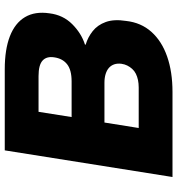

<svg xmlns="http://www.w3.org/2000/svg" viewBox="11 -756 745 807"><g transform="rotate(-90 383.5 -352.5)"><path d="M43 0 155 -705H496Q579 -705 634.5 -683.5Q690 -662 715 -620Q740 -578 731 -517Q724 -460 685.5 -421.5Q647 -383 600 -368L599 -365Q630 -356 656 -335.5Q682 -315 694.5 -280.5Q707 -246 699 -195Q692 -132 653 -88.5Q614 -45 549.5 -22.5Q485 0 401 0ZM249 -142H419Q436 -142 450.5 -145Q465 -148 477 -154Q489 -160 497.5 -169.5Q506 -179 511.5 -190Q517 -201 519 -215Q521 -232 516.5 -245Q512 -258 502 -267Q492 -276 476 -281Q460 -286 439 -286H272ZM295 -424H445Q493 -424 517 -443Q541 -462 546 -497Q551 -529 532.5 -546Q514 -563 467 -563H317Z"/></g></svg>

Font: Nunito Sans 7pt Black
Style: Italic
Weight: 900
Italic angle: -9°
Version: Version 3.101;gftools[0.9.27]